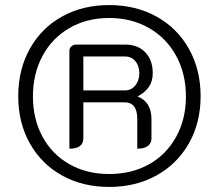

<svg xmlns="http://www.w3.org/2000/svg" viewBox="-20 -729 863 758"><path d="M52 -349Q52 -454 97.5 -536Q143 -618 224.5 -663.5Q306 -709 411 -709Q516 -709 598 -663.5Q680 -618 726 -536Q772 -454 772 -349Q772 -245 726 -163.5Q680 -82 598 -36.5Q516 9 411 9Q306 9 224.5 -36.5Q143 -82 97.5 -163.5Q52 -245 52 -349ZM714 -348Q714 -438 675.5 -508.5Q637 -579 568 -618.5Q499 -658 411 -658Q323 -658 254.5 -618.5Q186 -579 148 -508.5Q110 -438 110 -348Q110 -259 148 -189Q186 -119 254.5 -80.5Q323 -42 411 -42Q500 -42 568.5 -80.5Q637 -119 675.5 -189Q714 -259 714 -348ZM254 -529Q254 -539 262 -546Q270 -553 281 -553H475Q524 -553 553.5 -522.5Q583 -492 583 -440Q583 -409 568.5 -387Q554 -365 523 -348Q578 -327 578 -258V-183Q578 -163 563.5 -152.5Q549 -142 522 -142V-259Q522 -325 472 -325H309V-183Q309 -142 254 -142ZM474 -372Q498 -372 514 -391.5Q530 -411 530 -440Q530 -469 514.5 -487.5Q499 -506 474 -506H309V-372Z"/></svg>

Font: K2D ExtraLight
Style: Regular
Weight: 275
Designer: Katatrad Aksorn Co.,Ltd.
Foundry: Cadson Demak Co.,Ltd.
Version: Version 1.000; ttfautohint (v1.6)